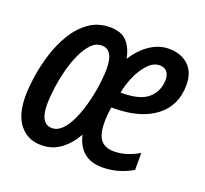

<svg xmlns="http://www.w3.org/2000/svg" viewBox="-102 -670 854 800"><g transform="rotate(20 325.0 -270.0)"><path d="M154.8 9.8Q94.2 9.8 58.8 -33.9Q23.4 -77.6 23.4 -160.6Q23.4 -197.3 30.8 -247.6Q38.1 -297.9 54.4 -350.6Q70.8 -403.3 98.1 -448.5Q125.5 -493.7 165 -522Q204.6 -550.3 258.3 -550.3Q306.6 -550.3 331.8 -524.4Q356.9 -498.5 366.7 -449.7Q395.5 -496.6 435.5 -523.2Q475.6 -549.8 518.6 -549.8Q572.8 -549.8 605.5 -519.3Q638.2 -488.8 638.2 -431.6Q638.2 -340.3 570.6 -289.1Q502.9 -237.8 384.8 -237.8H376Q370.1 -204.1 370.1 -169.9Q370.1 -116.7 389.4 -93Q408.7 -69.3 447.8 -69.3Q476.6 -69.3 504.4 -78.1Q532.2 -86.9 558.1 -102.5V-27.3Q496.1 9.8 424.3 9.8Q325.7 9.8 301.8 -89.8Q275.9 -43.9 239.3 -17.1Q202.6 9.8 154.8 9.8ZM391.1 -309.1H395.5Q479 -309.1 514.2 -341.8Q549.3 -374.5 549.3 -424.3Q549.3 -446.3 538.1 -459Q526.9 -471.7 505.4 -471.7Q478.5 -471.7 454.8 -446.5Q431.2 -421.4 414.3 -384Q397.5 -346.7 391.1 -309.1ZM172.9 -72.3Q196.8 -72.3 217.3 -93.3Q237.8 -114.3 253.4 -148.9Q269 -183.6 280 -224.9Q291 -266.1 296.9 -307.6Q302.7 -349.1 302.7 -383.3Q302.7 -466.8 250.5 -466.8Q225.1 -466.8 204.6 -445.6Q184.1 -424.3 168.2 -389.6Q152.3 -355 141.6 -313.5Q130.9 -272 125.5 -231.2Q120.1 -190.4 120.1 -157.7Q120.1 -72.3 172.9 -72.3Z"/></g></svg>

Font: Open Sans Condensed SemiBold
Style: Italic
Weight: 600
Width: 3
Italic angle: -12°
Designer: Monotype Design Team
Foundry: Monotype Imaging Inc.
Version: Version 3.000; ttfautohint (v1.8.4)